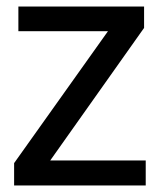

<svg xmlns="http://www.w3.org/2000/svg" viewBox="-20 -565 484 585"><path d="M133 -76H424V0H23V-68L309 -470H36V-545H419V-480Z"/></svg>

Font: Yekan
Style: Regular
Weight: 400
Designer: ParsMizban Co
Foundry: ParsMizban Co
Version: Version 2.000